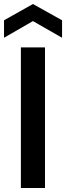

<svg xmlns="http://www.w3.org/2000/svg" viewBox="-53 -936 329 956"><path d="M51 0V-700H171V0ZM-33 -748V-835L111 -916L256 -835V-748L111 -831Z"/></svg>

Font: DM Sans 9pt 36pt SemiBold
Style: Regular
Weight: 600
Version: Version 4.004;gftools[0.9.30]